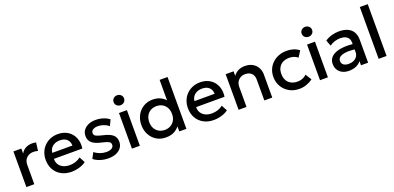

<svg xmlns="http://www.w3.org/2000/svg" viewBox="4 -1608 5150 2507"><g transform="rotate(-20 2579.0 -354.0)"><path d="M76.5 0V-495H186.5V-426.5Q214.5 -473 254.5 -491.8Q294.5 -510.5 340.5 -510.5Q355.5 -510.5 369 -509Q382.5 -507.5 395 -504.5L380.5 -391Q365.5 -395.5 350 -398Q334.5 -400.5 319 -400.5Q261.5 -400.5 224 -365.2Q186.5 -330 186.5 -269.5V0Z M703 15Q623 15 562.5 -17.8Q502 -50.5 468.2 -109.5Q434.5 -168.5 434.5 -246.5Q434.5 -303.5 454 -351.8Q473.5 -400 509 -435.5Q544.5 -471 592.2 -490.5Q640 -510 696.5 -510Q758 -510 806 -488.2Q854 -466.5 885.8 -427.5Q917.5 -388.5 930.8 -336.2Q944 -284 935 -223H540Q539 -178.5 559.5 -145.2Q580 -112 618.2 -93.5Q656.5 -75 708.5 -75Q750.5 -75 789.8 -87.8Q829 -100.5 861 -125.5L903.5 -46.5Q879.5 -27 845.5 -13.2Q811.5 0.5 774.5 7.8Q737.5 15 703 15ZM546.5 -304H827Q825.5 -360 791.2 -392Q757 -424 694 -424Q633 -424 592.8 -392Q552.5 -360 546.5 -304Z M1216.5 14.5Q1155 14.5 1101.5 -3Q1048 -20.5 1011.5 -50L1053 -130.5Q1087.5 -103.5 1130.8 -88Q1174 -72.5 1216 -72.5Q1264.5 -72.5 1291.5 -89.5Q1318.5 -106.5 1318.5 -137Q1318.5 -166 1295.2 -179.8Q1272 -193.5 1207 -208.5Q1113.5 -228 1071.2 -263.8Q1029 -299.5 1029 -363Q1029 -407.5 1053.8 -441.8Q1078.5 -476 1122 -495.5Q1165.5 -515 1222.5 -515Q1278 -515 1327 -499.2Q1376 -483.5 1412 -455L1373 -374Q1354.5 -390.5 1330 -402.5Q1305.5 -414.5 1278.2 -421.2Q1251 -428 1224 -428Q1182 -428 1155.8 -411.8Q1129.5 -395.5 1129.5 -367Q1129.5 -337.5 1154.5 -323.5Q1179.5 -309.5 1240.5 -295.5Q1336.5 -274.5 1378 -239.5Q1419.5 -204.5 1419.5 -142.5Q1419.5 -95 1394 -59.8Q1368.5 -24.5 1322.8 -5Q1277 14.5 1216.5 14.5Z M1543.5 0V-495H1653.5V0ZM1598.5 -583.5Q1569 -583.5 1547.5 -602.5Q1526 -621.5 1526 -652.5Q1526 -683 1547.5 -702.2Q1569 -721.5 1598.5 -721.5Q1628 -721.5 1649.5 -702.2Q1671 -683 1671 -652.5Q1671 -621.5 1649.5 -602.5Q1628 -583.5 1598.5 -583.5Z M2012 15Q1939.5 15 1883.5 -19.2Q1827.5 -53.5 1795.8 -112.8Q1764 -172 1764 -247.5Q1764 -302 1782 -349.8Q1800 -397.5 1833.2 -433.5Q1866.5 -469.5 1912.2 -489.8Q1958 -510 2013.5 -510Q2081 -510 2130.5 -483Q2180 -456 2213 -408L2190 -383.5V-720H2300V0H2201V-119L2217 -94Q2190 -47 2139.8 -16Q2089.5 15 2012 15ZM2032 -82.5Q2078 -82.5 2113.8 -102.8Q2149.5 -123 2170 -160Q2190.5 -197 2190.5 -247.5Q2190.5 -298 2170 -335.2Q2149.5 -372.5 2113.8 -392.5Q2078 -412.5 2032 -412.5Q1986 -412.5 1950.5 -392.5Q1915 -372.5 1894.5 -335.2Q1874 -298 1874 -247.5Q1874 -197 1894.5 -160Q1915 -123 1950.8 -102.8Q1986.5 -82.5 2032 -82.5Z M2679 15Q2599 15 2538.5 -17.8Q2478 -50.5 2444.2 -109.5Q2410.5 -168.5 2410.5 -246.5Q2410.5 -303.5 2430 -351.8Q2449.5 -400 2485 -435.5Q2520.5 -471 2568.2 -490.5Q2616 -510 2672.5 -510Q2734 -510 2782 -488.2Q2830 -466.5 2861.8 -427.5Q2893.5 -388.5 2906.8 -336.2Q2920 -284 2911 -223H2516Q2515 -178.5 2535.5 -145.2Q2556 -112 2594.2 -93.5Q2632.5 -75 2684.5 -75Q2726.5 -75 2765.8 -87.8Q2805 -100.5 2837 -125.5L2879.5 -46.5Q2855.5 -27 2821.5 -13.2Q2787.5 0.5 2750.5 7.8Q2713.5 15 2679 15ZM2522.5 -304H2803Q2801.5 -360 2767.2 -392Q2733 -424 2670 -424Q2609 -424 2568.8 -392Q2528.5 -360 2522.5 -304Z M3025.5 0V-495H3135.5V-432Q3166.5 -473.5 3207.5 -491.8Q3248.5 -510 3292.5 -510Q3360.5 -510 3405 -483Q3449.5 -456 3471.2 -413.5Q3493 -371 3493 -326V0H3383V-292Q3383 -345 3351.2 -377Q3319.5 -409 3263 -409Q3226 -409 3197.2 -392.5Q3168.5 -376 3152 -346.8Q3135.5 -317.5 3135.5 -278.5V0Z M3868 15Q3790 15 3729 -19.2Q3668 -53.5 3633.2 -112.8Q3598.5 -172 3598.5 -247.5Q3598.5 -304.5 3619 -352.2Q3639.5 -400 3677 -435.5Q3714.5 -471 3765.2 -490.5Q3816 -510 3875.5 -510Q3925.5 -510 3968.2 -496.8Q4011 -483.5 4047 -456L3994 -372Q3971 -392.5 3941.2 -402.5Q3911.5 -412.5 3878 -412.5Q3826 -412.5 3788.5 -393Q3751 -373.5 3730.2 -336.8Q3709.5 -300 3709.5 -248Q3709.5 -170.5 3754.8 -126.5Q3800 -82.5 3878 -82.5Q3915 -82.5 3948 -96.2Q3981 -110 4003 -132.5L4055.5 -49Q4016 -19 3967.5 -2Q3919 15 3868 15Z M4156.5 0V-495H4266.5V0ZM4211.5 -583.5Q4182 -583.5 4160.5 -602.5Q4139 -621.5 4139 -652.5Q4139 -683 4160.5 -702.2Q4182 -721.5 4211.5 -721.5Q4241 -721.5 4262.5 -702.2Q4284 -683 4284 -652.5Q4284 -621.5 4262.5 -602.5Q4241 -583.5 4211.5 -583.5Z M4557 15Q4505.5 15 4466.5 -4.2Q4427.5 -23.5 4405.8 -58.8Q4384 -94 4384 -142Q4384 -182.5 4404.5 -215.2Q4425 -248 4468.2 -269.5Q4511.5 -291 4579.5 -298.2Q4647.5 -305.5 4743 -296L4745 -220Q4677 -229.5 4628 -228Q4579 -226.5 4547.8 -215.8Q4516.5 -205 4501.8 -187.2Q4487 -169.5 4487 -146.5Q4487 -110.5 4512.8 -91Q4538.5 -71.5 4583.5 -71.5Q4622 -71.5 4652.5 -85.5Q4683 -99.5 4700.8 -125Q4718.5 -150.5 4718.5 -185V-316.5Q4718.5 -349.5 4704.5 -373.8Q4690.5 -398 4662 -411.5Q4633.5 -425 4591 -425Q4552 -425 4514 -413.2Q4476 -401.5 4441.5 -376.5L4410.5 -457.5Q4457 -489 4507.5 -502Q4558 -515 4604.5 -515Q4673.5 -515 4722.8 -493.2Q4772 -471.5 4798.5 -427.8Q4825 -384 4825 -317.5V0H4726V-58.5Q4701 -23 4656.5 -4Q4612 15 4557 15Z M4971.5 0V-720H5081.5V0Z"/></g></svg>

Font: Geologica Thin Roman
Style: Regular
Weight: 400
Version: Version 1.010;gftools[0.9.28]